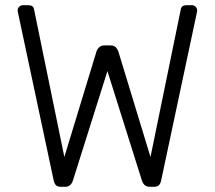

<svg xmlns="http://www.w3.org/2000/svg" viewBox="-20 -720 828 740"><path d="M215 0Q203 0 196.5 -5.5Q190 -11 187 -24L50 -668Q49 -672 48.5 -675.5Q48 -679 48 -680Q48 -688 54 -694Q60 -700 68 -700H89Q108 -700 111 -685L228 -115L352 -522Q355 -531 362.5 -538Q370 -545 383 -545H405Q419 -545 426 -538Q433 -531 436 -522L560 -115L677 -685Q680 -700 699 -700H720Q728 -700 734 -694Q740 -688 740 -680Q740 -679 739.5 -675.5Q739 -672 738 -668L601 -24Q598 -11 591.5 -5.5Q585 0 573 0H558Q546 0 538.5 -6Q531 -12 527 -24L394 -446L261 -24Q257 -12 249.5 -6Q242 0 230 0Z"/></svg>

Font: Rubik Light
Style: Regular
Weight: 300
Designer: Hubert and Fischer
Foundry: Hubert and Fischer
Version: Version 2.300;gftools[0.9.30]